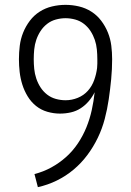

<svg xmlns="http://www.w3.org/2000/svg" viewBox="-20 -763 540 791"><path d="M136 8 122 -46Q158 -55 191 -73Q224 -91 252 -116Q280 -141 301 -172.5Q322 -204 336 -238.5Q350 -273 358 -309.5Q366 -346 370 -383Q360 -363 345.5 -346Q331 -329 312.5 -317Q294 -305 272 -300Q250 -295 227 -295Q201 -295 175 -302.5Q149 -310 128.5 -326.5Q108 -343 94 -366Q80 -389 72 -414.5Q64 -440 61 -466.5Q58 -493 58 -519Q58 -547 61.5 -575Q65 -603 75.5 -629Q86 -655 103 -677.5Q120 -700 143.5 -715Q167 -730 194.5 -736.5Q222 -743 250 -743Q278 -743 305.5 -736.5Q333 -730 356.5 -715Q380 -700 397 -677.5Q414 -655 424.5 -629Q435 -603 438.5 -575Q442 -547 442 -519Q442 -478 438 -436.5Q434 -395 428 -354Q422 -313 411.5 -273Q401 -233 383 -195.5Q365 -158 340 -124.5Q315 -91 283.5 -64.5Q252 -38 214.5 -19.5Q177 -1 136 8ZM250 -350Q276 -350 300.5 -360Q325 -370 342 -389Q359 -408 368 -433Q377 -458 380 -483Q381 -492 381 -501Q381 -510 381 -519Q381 -539 379 -559.5Q377 -580 370.5 -599Q364 -618 353 -635Q342 -652 326 -664.5Q310 -677 290 -682.5Q270 -688 250 -688Q230 -688 210 -682.5Q190 -677 174 -664.5Q158 -652 147 -635Q136 -618 129.5 -599Q123 -580 121 -559.5Q119 -539 119 -519Q119 -499 121 -479Q123 -459 129.5 -439.5Q136 -420 147 -403Q158 -386 174 -373.5Q190 -361 210 -355.5Q230 -350 250 -350Z"/></svg>

Font: Iosevka Term Curly Light
Style: Regular
Weight: 300
Designer: Belleve Invis
Foundry: Belleve Invis
Version: Version 32.3.0